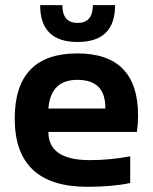

<svg xmlns="http://www.w3.org/2000/svg" viewBox="-20 -718 587 738"><path d="M277.3 -512.7Q510.7 -512.7 510.7 -274.4Q510.7 -242.7 506.3 -210.9H166Q166 -102.5 325.2 -102.5Q402.8 -102.5 480.5 -117.2V-14.6Q412.6 0 315.4 0Q36.6 0 36.6 -262.2Q36.6 -512.7 277.3 -512.7ZM166 -300.8H384.8V-304.7Q384.8 -411.1 277.3 -411.1Q174.8 -411.1 166 -300.8ZM134.3 -698.2H219.7Q219.7 -629.9 278.3 -629.9Q336.9 -629.9 336.9 -698.2H422.4Q422.4 -556.6 278.3 -556.6Q134.3 -556.6 134.3 -698.2Z"/></svg>

Font: Voltera
Style: Bold
Weight: 700
Designer: Bernd Montag
Version: Version 1.301